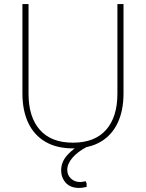

<svg xmlns="http://www.w3.org/2000/svg" viewBox="-20 -720 716 942"><path d="M338 8Q258 8 202.5 -24.5Q147 -57 118.5 -117.5Q90 -178 90 -262V-700H120V-260Q120 -146 175.5 -83Q231 -20 338 -20Q445 -20 500.5 -83Q556 -146 556 -260V-700H586V-262Q586 -178 557.5 -117.5Q529 -57 474 -24.5Q419 8 338 8ZM368 202Q325 202 302.5 176.5Q280 151 280 116Q280 74 310.5 40.5Q341 7 394 -23L407 0Q360 25 335 54.5Q310 84 310 113Q310 139 328 156Q346 173 373 173Q384 173 400 169L405 180V197Q396 199 387 200.5Q378 202 368 202Z"/></svg>

Font: Fustat ExtraLight
Style: Regular
Weight: 250
Designer: Mohamed Gaber, Khaled Hosny, Laura Garcia Mut
Foundry: Kief Type Foundry, Alif Type Foundry, Hard Type Foundry
Version: Version 1.007